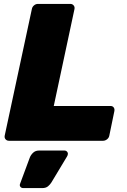

<svg xmlns="http://www.w3.org/2000/svg" viewBox="-20 -720 647 982"><path d="M26 0Q15 0 8.5 -7.5Q2 -15 4 -26L143 -674Q145 -685 154 -692.5Q163 -700 174 -700H340Q350 -700 356.5 -692.5Q363 -685 361 -674L255 -178H545Q556 -178 561.5 -170.5Q567 -163 565 -152L539 -26Q537 -15 527.5 -7.5Q518 0 507 0ZM99 242Q89 242 84 235Q79 228 83 219L132 87Q137 73 149 61.5Q161 50 179 50H311Q318 50 323 55.5Q328 61 327 68Q327 73 323 80L243 213Q237 223 226 232.5Q215 242 196 242Z"/></svg>

Font: Rubik ExtraBold
Style: Italic
Weight: 800
Italic angle: -12°
Designer: Hubert and Fischer
Foundry: Hubert and Fischer
Version: Version 2.300;gftools[0.9.30]